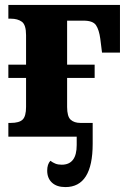

<svg xmlns="http://www.w3.org/2000/svg" viewBox="-20 -556 537 781"><path d="M14 0V-56H24Q58 -56 72 -69.5Q86 -83 86 -121V-239H14V-293H86V-413Q86 -455 69 -467.5Q52 -480 24 -480H14V-536H468V-342H395L388 -398Q383 -435 370.5 -453.5Q358 -472 320 -472H253V-293H365V-239H253V-121Q253 -82 267.5 -69Q282 -56 307 -56H357V29Q357 205 246 205Q211 205 191.5 187Q172 169 172 138Q172 112 185 98Q194 105 205 109.5Q216 114 231 114Q292 114 292 34V0Z"/></svg>

Font: Noto Serif SemiCondensed ExtraBold
Style: Regular
Weight: 800
Width: 4
Designer: Monotype Design Team
Foundry: Monotype Imaging Inc.
Version: Version 2.015